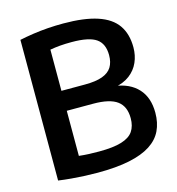

<svg xmlns="http://www.w3.org/2000/svg" viewBox="-111 -844 876 948"><g transform="rotate(-15 327.0 -370.0)"><path d="M272.5 7.5Q242 7.5 208 6Q174 4.5 139.2 1.5Q104.5 -1.5 73 -6V-725Q106 -732 143 -737.5Q180 -743 219.2 -745.8Q258.5 -748.5 298 -748.5Q404.5 -748.5 472 -726.2Q539.5 -704 571 -658.8Q602.5 -613.5 602.5 -545.5Q602.5 -504 587 -469Q571.5 -434 540.2 -410.2Q509 -386.5 462 -378L463 -384.5Q539.5 -374.5 581.5 -328.8Q623.5 -283 623.5 -205.5Q623.5 -154 604.5 -114.2Q585.5 -74.5 543.8 -47.5Q502 -20.5 435.2 -6.5Q368.5 7.5 272.5 7.5ZM306 -92Q379 -92 421.2 -105Q463.5 -118 481.2 -144.2Q499 -170.5 499 -210.5Q499 -271 461 -299.2Q423 -327.5 338.5 -327.5H188.5V-429.5H323.5Q379.5 -429.5 413 -441.8Q446.5 -454 461.5 -478.2Q476.5 -502.5 476.5 -539Q476.5 -597.5 439.8 -623.2Q403 -649 314.5 -649Q281.5 -649 255 -646.8Q228.5 -644.5 203.5 -640V-97Q230.5 -94 255 -93Q279.5 -92 306 -92Z"/></g></svg>

Font: Encode Sans SC Condensed Thin SemiBold
Style: Regular
Weight: 600
Version: Version 3.002